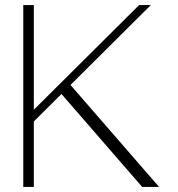

<svg xmlns="http://www.w3.org/2000/svg" viewBox="-20 -735 698 755"><path d="M71.5 0V-715H113V0ZM101.5 -246 102 -292.5 527 -715H573ZM539 0 215.5 -372.5 248 -411.5 605.5 0Z"/></svg>

Font: Russolo 10pt ExtraLight
Style: Regular
Weight: 200
Designer: Micah Stupak-Hahn
Version: Version 1.000